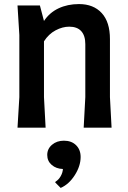

<svg xmlns="http://www.w3.org/2000/svg" viewBox="-20 -627 628 943"><path d="M399 -150V-410Q399 -452 379 -474Q359 -496 320 -496Q287 -496 253 -478Q219 -460 196 -424V-150L204 0H66L75 -150V-455L66 -600H176L196 -524Q223 -565 267.5 -586Q312 -607 368 -607Q439 -607 479.5 -563Q520 -519 520 -435V-150L528 0H391ZM376 144Q376 188 347.5 233Q319 278 278 296L251 269L253 265Q268 256 278 238.5Q288 221 289 203Q256 202 234 183Q212 164 212 134Q212 104 235.5 84Q259 64 294 64Q331 64 353.5 86Q376 108 376 144Z"/></svg>

Font: Farro Medium
Style: Regular
Weight: 500
Designer: Aceler Chua
Foundry: Grayscale Limited
Version: Version 1.101